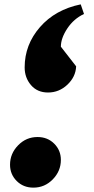

<svg xmlns="http://www.w3.org/2000/svg" viewBox="-20 -835 429 880"><path d="M200 -411Q151 -411 122 -445Q93 -479 93 -526Q93 -630 163 -710.5Q233 -791 350 -815L365 -771Q318 -749 288.5 -704.5Q259 -660 259 -621L329 -531Q327 -483 289 -447Q251 -411 200 -411ZM133 25Q87 25 56.5 -5.5Q26 -36 26 -80Q26 -131 63 -169Q100 -207 152 -207Q198 -207 228.5 -176.5Q259 -146 259 -102Q259 -51 222 -13Q185 25 133 25Z"/></svg>

Font: Lemonada
Style: Bold
Weight: 700
Designer: Mohamed Gaber (Arabic), Eduardo Tunni (Latin)
Foundry: Kief Type Foundry
Version: Version 4.004